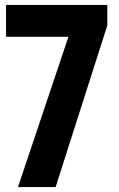

<svg xmlns="http://www.w3.org/2000/svg" viewBox="-20 -760 484 780"><path d="M53 0 258 -610.5H4.5V-740H416V-657L206 0Z"/></svg>

Font: Encode Sans Condensed Condensed
Style: Bold
Weight: 700
Width: 3
Designer: Multiple Designers
Foundry: Impallari Type
Version: Version 3.000; ttfautohint (v1.8.3) -l 8 -r 50 -G 200 -x 14 